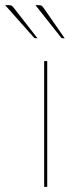

<svg xmlns="http://www.w3.org/2000/svg" viewBox="-74 -728 302 748"><path d="M110 -490V0H98V-490ZM75 -708Q83.5 -708 87.5 -706Q91.5 -704 96 -697L178 -579H171Q165.5 -579 163 -583L64 -708ZM-41 -708Q-32.5 -708 -29 -706Q-25.5 -704 -20 -697L72 -579H65Q59.5 -579 57 -583L-54 -708Z"/></svg>

Font: Lato 2
Style: Regular
Weight: 100
Designer: Lukasz Dziedzic with Adam Twardoch and Botio Nikoltchev
Foundry: tyPoland Lukasz Dziedzic
Version: Version 2.015; 2015-08-06; http://www.latofonts.com/